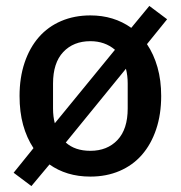

<svg xmlns="http://www.w3.org/2000/svg" viewBox="-20 -584 610 648"><path d="M26 -1 93 -84Q70 -119 58 -162.5Q46 -206 46 -260Q46 -322 63 -372.5Q80 -423 111 -458.5Q142 -494 186.5 -513Q231 -532 285 -532Q364 -532 423 -490L484 -564L544 -519L476 -435Q499 -401 511.5 -357Q524 -313 524 -260Q524 -198 507 -147.5Q490 -97 459 -61.5Q428 -26 383.5 -7Q339 12 285 12Q244 12 209.5 1.5Q175 -9 147 -29L86 44ZM285 -75Q342 -75 376.5 -111.5Q411 -148 411 -218V-302Q411 -329 405 -352L202 -103Q233 -75 285 -75ZM159 -218Q159 -190 165 -168L368 -416Q334 -445 285 -445Q228 -445 193.5 -408.5Q159 -372 159 -302Z"/></svg>

Font: IBM Plex Sans Hebrew Medium
Style: Regular
Weight: 500
Designer: Mike Abbink, Paul van der Laan, Pieter van Rosmalen, Yanek Iontef
Foundry: Bold Monday
Version: Version 1.2